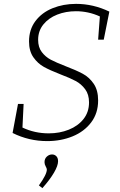

<svg xmlns="http://www.w3.org/2000/svg" viewBox="-20 -722 618 992"><path d="M545 -662 516 -517H487L496 -637Q437 -664 372 -664Q320 -664 275.5 -646.5Q231 -629 204 -595.5Q177 -562 177 -516Q177 -478 196 -453Q215 -428 242.5 -413.5Q270 -399 319 -380Q374 -359 407.5 -341Q441 -323 464 -289.5Q487 -256 487 -203Q487 -137 451 -89.5Q415 -42 355 -17.5Q295 7 224 7Q129 7 45 -35L73 -185H102L96 -63Q159 -33 232 -33Q288 -33 335.5 -52Q383 -71 411.5 -107Q440 -143 440 -193Q440 -234 420 -261Q400 -288 371 -303.5Q342 -319 292 -338Q238 -359 206.5 -376.5Q175 -394 152.5 -426Q130 -458 130 -508Q130 -569 163 -613Q196 -657 251.5 -679.5Q307 -702 373 -702Q462 -702 545 -662ZM181 236Q222 179 222 154Q222 148 216 137.5Q210 127 210 116Q210 98 222 87Q234 76 249 76Q262 76 271 85Q280 94 280 111Q280 134 259 170Q238 206 199 250Z"/></svg>

Font: Bitter Pro Light
Style: Italic
Weight: 300
Italic angle: -9°
Designer: Sol Matas, and Bitter project Authors
Foundry: Sol Matas
Version: Version 1.010